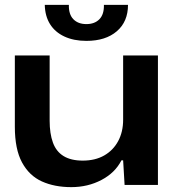

<svg xmlns="http://www.w3.org/2000/svg" viewBox="-20 -760 721 789"><path d="M273 9Q204 9 152 -14.5Q100 -38 70.5 -92.5Q41 -147 41 -239V-532H184V-264Q184 -211 197.5 -174Q211 -137 241.5 -118.5Q272 -100 320 -100Q371 -100 408 -121Q445 -142 465.5 -180Q486 -218 486 -268V-532H629V0H492L486 -101H479Q453 -50 397 -20.5Q341 9 273 9ZM335 -592Q283 -592 244.5 -610Q206 -628 185.5 -661Q165 -694 164 -740H263Q262 -701 281.5 -681Q301 -661 335 -661Q369 -661 388.5 -681Q408 -701 407 -740H506Q506 -671 460 -631.5Q414 -592 335 -592Z"/></svg>

Font: Mona Sans Expanded SemiBold
Style: Regular
Weight: 600
Width: 7
Designer: Deni Anggara
Foundry: GitHub
Version: Version 2.000